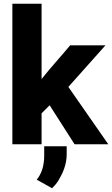

<svg xmlns="http://www.w3.org/2000/svg" viewBox="-20 -770 598 1025"><path d="M46 0H202V-165L245 -208L378 0H558L345 -306L543 -528H354L352 -525C303 -466 251 -410 202 -348V-750H46ZM176 189 258 235C270 223 281 211 291 195C313 159 336 111 336 54V11H216V60C216 115 202 158 176 189Z"/></svg>

Font: Aerodynamic
Style: Bd
Weight: 500
Designer: Google
Version: Version 2.000980; 2014